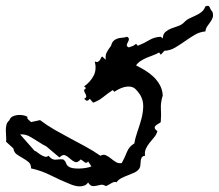

<svg xmlns="http://www.w3.org/2000/svg" viewBox="-115 -705 761 668"><path d="M624 -664.1Q627.9 -652.3 625 -644Q622.1 -635.7 616.7 -628.4Q611.3 -621.1 606 -613.3Q600.6 -605.5 599.6 -595.7Q579.1 -593.8 562 -583.5Q544.9 -573.2 528.3 -561.5Q511.7 -549.8 494.6 -539.6Q477.5 -529.3 457 -528.3L444.3 -514.6L438.5 -522.5Q428.7 -516.6 417.5 -512.7Q406.2 -508.8 395 -503.9Q383.8 -499 374 -492.7Q364.3 -486.3 358.4 -477.5Q374 -469.7 390.1 -460Q406.2 -450.2 419.4 -437.5Q432.6 -424.8 441.4 -408.7Q450.2 -392.6 451.2 -373Q443.4 -347.7 444.8 -326.7Q446.3 -305.7 444.3 -280.3Q441.4 -277.3 436 -274.4Q430.7 -271.5 426.8 -268.1Q422.9 -264.6 423.3 -259.8Q423.8 -254.9 432.6 -249Q429.7 -237.3 421.4 -227.5Q413.1 -217.8 405.3 -208Q397.5 -198.2 392.6 -187.5Q387.7 -176.8 389.6 -163.1Q380.9 -162.1 377.9 -156.7Q375 -151.4 374.5 -144.5Q374 -137.7 373.5 -130.9Q373 -124 370.1 -119.1Q363.3 -109.4 352.5 -104.5Q341.8 -99.6 330.1 -95.2Q318.4 -90.8 307.6 -85.4Q296.9 -80.1 290 -70.3Q287.1 -73.2 282.2 -71.8Q277.3 -70.3 272 -67.4Q266.6 -64.5 261.7 -61.5Q256.8 -58.6 252.9 -57.6Q244.1 -63.5 235.8 -62Q227.5 -60.5 219.7 -58.6Q211.9 -56.6 205.1 -58.1Q198.2 -59.6 191.4 -70.3Q186.5 -62.5 178.7 -59.6Q170.9 -56.6 162.1 -56.6Q153.3 -56.6 144.5 -59.1Q135.7 -61.5 128.9 -64.5Q94.7 -78.1 62 -94.7Q29.3 -111.3 -6.8 -119.1Q-6.8 -133.8 -15.6 -141.1Q-24.4 -148.4 -35.6 -154.8Q-46.9 -161.1 -56.6 -168Q-66.4 -174.8 -68.4 -188.5L-93.8 -211.9Q-92.8 -221.7 -93.8 -231.4Q-94.7 -241.2 -94.7 -251Q-94.7 -260.7 -92.8 -270Q-90.8 -279.3 -82 -287.1Q-79.1 -295.9 -71.3 -299.8Q-63.5 -303.7 -54.2 -304.7Q-44.9 -305.7 -35.6 -304.2Q-26.4 -302.7 -19.5 -298.8Q-21.5 -293 -16.1 -288.6Q-10.7 -284.2 -6.8 -280.3L24.4 -287.1Q48.8 -268.6 75.2 -253.4Q101.6 -238.3 128.4 -224.1Q155.3 -210 182.1 -195.3Q209 -180.7 234.4 -163.1Q244.1 -168.9 252.9 -165Q261.7 -161.1 270 -154.3Q278.3 -147.5 287.6 -141.6Q296.9 -135.7 308.6 -137.7Q318.4 -155.3 326.2 -175.3Q334 -195.3 352.5 -206.1Q355.5 -225.6 363.3 -247.6Q371.1 -269.5 377 -291.5Q382.8 -313.5 383.3 -335Q383.8 -356.4 372.1 -376Q368.2 -381.8 362.8 -388.2Q357.4 -394.5 352.5 -398.4Q344.7 -403.3 335.4 -403.8Q326.2 -404.3 316.9 -401.9Q307.6 -399.4 298.8 -395Q290 -390.6 283.2 -385.7L277.3 -391.6Q260.7 -380.9 244.6 -367.7Q228.5 -354.5 209 -347.7L197.3 -361.3Q195.3 -359.4 192.4 -356.4Q189.5 -353.5 184.6 -355.5L177.7 -361.3Q185.5 -365.2 185.1 -370.1Q184.6 -375 181.6 -379.9Q178.7 -384.8 177.7 -389.2Q176.8 -393.6 184.6 -398.4L177.7 -404.3Q200.2 -420.9 210.9 -441.9Q221.7 -462.9 214.8 -491.2Q220.7 -488.3 224.6 -489.7Q228.5 -491.2 231 -494.1Q233.4 -497.1 235.4 -501.5Q237.3 -505.9 240.2 -508.8L252.9 -497.1Q251 -512.7 256.3 -522.9Q261.7 -533.2 271.5 -545.9Q274.4 -557.6 280.3 -563Q286.1 -568.4 293.5 -570.8Q300.8 -573.2 309.6 -573.7Q318.4 -574.2 327.1 -577.1Q334 -573.2 333.5 -568.4Q333 -563.5 330.1 -558.6Q327.1 -553.7 326.2 -548.8Q325.2 -543.9 333 -540Q339.8 -542 346.7 -544.9Q353.5 -547.9 358.4 -552.7L364.3 -545.9Q384.8 -553.7 403.3 -564.9Q421.9 -576.2 444.3 -577.1L451.2 -571.3Q452.1 -586.9 460.9 -594.2Q469.7 -601.6 481 -606Q492.2 -610.4 504.4 -614.3Q516.6 -618.2 525.4 -627Q533.2 -635.7 544.4 -641.1Q555.7 -646.5 566.4 -651.4Q577.1 -656.2 585.9 -663.1Q594.7 -669.9 599.6 -682.6Q611.3 -688.5 614.7 -679.2Q618.2 -669.9 624 -664.1ZM191.4 -143.6Q186.5 -134.8 178.7 -141.1Q170.9 -147.5 166 -150.4Q154.3 -137.7 145.5 -141.6Q136.7 -145.5 128.9 -152.8Q121.1 -160.2 112.3 -164.6Q103.5 -168.9 91.8 -157.2Q81.1 -166 70.3 -175.3Q59.6 -184.6 47.9 -194.3Q43.9 -197.3 38.6 -199.7Q33.2 -202.1 29.3 -205.1Q12.7 -214.8 -6.3 -227.1Q-25.4 -239.3 -44.9 -237.3L4.9 -180.7Q10.7 -178.7 16.6 -173.8Q22.5 -168.9 29.3 -165Q36.1 -161.1 42 -159.7Q47.9 -158.2 53.7 -163.1Q60.5 -155.3 65.9 -152.3Q71.3 -149.4 77.1 -149.4Q83 -149.4 89.4 -150.4Q95.7 -151.4 104.5 -150.4Q112.3 -145.5 114.7 -137.7Q117.2 -129.9 123 -126Q129.9 -121.1 140.6 -119.6Q151.4 -118.2 163.1 -118.7Q174.8 -119.1 185.5 -121.1Q196.3 -123 203.1 -126Z"/></svg>

Font: Homemade Apple
Style: Regular
Weight: 400
Version: Version 1.001